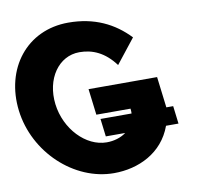

<svg xmlns="http://www.w3.org/2000/svg" viewBox="-90 -938 1116 1051"><g transform="rotate(-10 467.5 -412.5)"><path d="M785.2 -191H854.5L842.4 -290H804.4L783.3 -462H402.3L420.1 -317H610.1C611.2 -307.6 611.6 -298.6 611.2 -290H438.4L450.5 -191H558.2C528.9 -169.4 490.6 -158 450.6 -158C334.6 -158 226.6 -272 209.4 -412C191.9 -555 271.7 -670 387.7 -670C460.7 -670 527.3 -641 584.7 -564L691.2 -699C608.5 -786 500.9 -840 355.9 -840C123.9 -840 -22.7 -649 6.4 -412C35.4 -176 238.8 15 460.8 15C596.7 15 733.3 -47.6 785.2 -191Z"/></g></svg>

Font: Hussar
Style: BdOpOblOne
Weight: 700
Foundry: Cannot Into Space Fonts
Version: Version 2.00